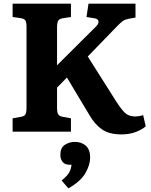

<svg xmlns="http://www.w3.org/2000/svg" viewBox="-20 -720 824 1050"><path d="M644 15Q578 15 539 -11.5Q500 -38 470 -89L346 -296L292 -241V-130Q292 -103 299 -93.5Q306 -84 324 -81L368 -73V0H49V-73L94 -81Q112 -84 118.5 -93.5Q125 -103 125 -132V-572Q125 -599 118.5 -608.5Q112 -618 92 -621L49 -627V-700H368V-627L322 -620Q305 -617 298.5 -607Q292 -597 292 -569V-363L506 -576Q521 -591 518.5 -604Q516 -617 497 -620L453 -627L464 -700H721V-624L682 -617Q663 -613 651 -604.5Q639 -596 616 -572L460 -411L615 -166Q644 -121 664.5 -102Q685 -83 720 -83Q738 -83 763 -90L777 -29Q756 -11 722 2Q688 15 644 15ZM354 310 317 267Q348 242 358.5 223Q369 204 371 181H361Q334 181 322 165Q310 149 310 127Q310 89 334 72.5Q358 56 390 56Q426 56 449.5 77Q473 98 473 142Q473 182 446.5 227.5Q420 273 354 310Z"/></svg>

Font: Literata 12pt
Style: Bold
Weight: 700
Designer: Latin by Veronika Burian and Jose Scaglione. Greek by Irene Vlachou. Cyrillic by Vera Evstafieva.
Foundry: TypeTogether
Version: Version 3.002